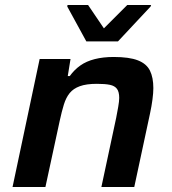

<svg xmlns="http://www.w3.org/2000/svg" viewBox="-20 -745 686 765"><path d="M30 0 138 -510H261L250 -442H258Q276 -467 300 -484Q324 -501 357.5 -509.5Q391 -518 433 -518Q495 -518 529.5 -504.5Q564 -491 577.5 -463.5Q591 -436 591 -394Q591 -375 587.5 -348.5Q584 -322 578 -294L515 0H384L443 -276Q447 -296 451 -319Q455 -342 455 -355Q455 -379 446 -391Q437 -403 418 -407Q399 -411 366 -411Q324 -411 298 -401.5Q272 -392 257.5 -374Q243 -356 234.5 -328.5Q226 -301 218 -264L161 0ZM324 -580 248 -719 249 -725H331L394 -632L487 -725H582L580 -719L450 -580Z"/></svg>

Font: Saira SemiExpanded SemiBold
Style: Italic
Weight: 600
Width: 6
Italic angle: -12°
Designer: Hector Gatti with collaboration of the Omnibus-Type team
Foundry: Omnibus-Type
Version: Version 1.101